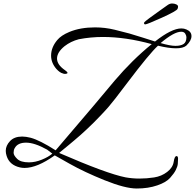

<svg xmlns="http://www.w3.org/2000/svg" viewBox="-20 -869 1118 1101"><path d="M869 -631Q964 -706 1020 -706Q1036 -706 1049 -700Q1078 -688 1078 -662Q1078 -636 1048 -607Q1030 -592 989 -592Q948 -592 886 -607Q837 -562 710 -394Q628 -285 601.5 -255Q575 -225 554 -203.5Q533 -182 517 -165.5Q501 -149 478 -128Q455 -107 442.5 -95.5Q430 -84 406.5 -64.5Q383 -45 375.5 -38.5Q368 -32 344.5 -13Q321 6 319 8Q593 127 700 148Q739 155 780 155Q821 155 863.5 148.5Q906 142 938.5 117Q971 92 976 59Q981 26 992 26Q1001 26 1001 41Q1001 56 999.5 71Q998 86 988 106Q978 126 955 151.5Q932 177 882 194Q830 212 764 212Q698 212 581 165Q464 118 379 70L294 22Q193 94 121 94Q107 94 94 91Q34 77 18 25Q13 10 13 -4Q13 -34 37.5 -60Q62 -86 107 -86Q129 -86 156 -79Q208 -65 299 -7Q559 -311 637 -406Q738 -525 850 -616Q701 -657 570 -657Q500 -657 432 -644Q386 -632 350 -604Q307 -569 307 -533.5Q307 -498 352 -467Q375 -451 363 -447Q351 -443 340 -448Q323 -452 303 -474Q273 -509 273 -550Q273 -597 308 -639Q330 -666 378 -686Q441 -712 525 -712Q582 -712 637.5 -698.5Q693 -685 721.5 -677Q750 -669 801.5 -652.5Q853 -636 869 -631ZM901 -622Q956 -606 986 -606Q1016 -606 1032.5 -616.5Q1049 -627 1049 -656Q1049 -664 1042.5 -675.5Q1036 -687 1019 -687Q978 -687 901 -622ZM64 -19Q58 -8 58 7Q58 22 78.5 42Q99 62 146 62Q182 62 220 46.5Q258 31 280 12Q260 -4 250 -11Q178 -51 129.5 -51Q81 -51 64 -19ZM812 -729Q811 -729 808.5 -730.5Q806 -732 806 -735.5Q806 -739 808 -742Q810 -745 836.5 -765Q863 -785 894 -806.5Q925 -828 939 -838.5Q953 -849 966.5 -849Q980 -849 990.5 -844Q1001 -839 1001 -831.5Q1001 -824 998 -818Q993 -806 908 -767.5Q823 -729 812 -729Z"/></svg>

Font: Great Vibes
Style: Regular
Weight: 400
Designer: Robert E. Leuschke
Foundry: Robert E. Leuschke
Version: Version 1.001